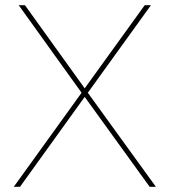

<svg xmlns="http://www.w3.org/2000/svg" viewBox="-20 -719 663 739"><path d="M76 -699 306 -379 537 -699H561L318 -362L580 0H556L306 -346L57 0H33L294 -362L52 -699Z"/></svg>

Font: Montserrat-Arabic Thin
Style: Regular
Weight: 250
Designer: Mohamed Gaber
Foundry: Kief Type Foundry
Version: Version 5.008